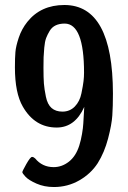

<svg xmlns="http://www.w3.org/2000/svg" viewBox="-20 -733 515 772"><path d="M40 -461.9Q40 -501 42 -523.9Q43.9 -546.9 55.4 -581.5Q66.9 -616.2 89.8 -645Q144 -712.9 238.8 -712.9Q433.6 -712.9 434.1 -356.9Q434.1 -305.2 431.6 -268.6Q429.2 -231.9 414.6 -176Q399.9 -120.1 373 -77.1Q345.2 -34.2 298.6 -7.6Q252 19 196.8 19Q157.7 19 126.5 5.1Q95.2 -8.8 82.5 -22.5Q69.8 -36.1 69.8 -41Q69.8 -44.9 85.9 -73.5Q102.1 -102.1 108.9 -102.1Q114.7 -102.1 121.1 -96.2Q149.9 -61 195.8 -61Q229 -61 257.1 -83Q285.2 -105 298.8 -147.9Q305.7 -169.9 309.8 -194.6Q314 -219.2 314.9 -236.1Q315.9 -252.9 318.8 -303.2Q281.7 -220.2 208 -220.2Q120.1 -220.2 71.8 -304.2Q40 -358.9 40 -461.9ZM154.8 -460.9Q154.8 -419.9 156.5 -397.5Q158.2 -375 164.6 -344Q170.9 -313 187.5 -298.6Q204.1 -284.2 231 -284.2Q260.7 -284.2 280.8 -304.7Q300.8 -325.2 307.4 -357.7Q314 -390.1 315.9 -407Q317.9 -423.8 317.9 -440.9Q317.9 -637.7 240.2 -638.2Q219.2 -638.2 204.1 -631.1Q189 -624 179.9 -609.1Q170.9 -594.2 165.5 -580.1Q160.2 -565.9 158 -541.5Q155.8 -517.1 155.3 -502.4Q154.8 -487.8 154.8 -460.9Z"/></svg>

Font: CMU Sans Serif Demi Condensed
Style: DemiCondensed
Weight: 600
Width: 3
Version: Version 0.7.0